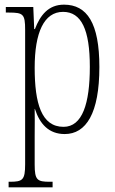

<svg xmlns="http://www.w3.org/2000/svg" viewBox="-20 -566 494 825"><path d="M17 239H206V215H194C140 215 129 208 129 141V18C129 -30 130 -72 129 -98H130C151 -33 190 10 258 10C350 10 407 -79 407 -278C407 -467 354 -546 255 -546C188 -546 153 -501 130 -441H127L123 -536H5V-512H19C80 -512 88 -505 88 -438V140C88 208 77 215 22 215H17ZM253 -21C158 -21 129 -122 129 -275C129 -426 169 -515 251 -515C330 -515 366 -438 366 -279C366 -121 334 -21 253 -21Z"/></svg>

Font: Noto Serif Sinhala ExtraCondensed ExtraLight
Style: Regular
Weight: 200
Width: 2
Designer: Jelle Bosma - Monotype Design Team
Foundry: Monotype Imaging Inc.
Version: Version 2.007